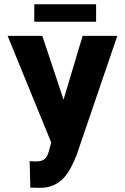

<svg xmlns="http://www.w3.org/2000/svg" viewBox="-20 -881 591 911"><path d="M238.3 -263.7 372.1 -710.9H536.6L342.8 -143.1Q330.6 -112.8 315.9 -85Q301.3 -57.1 281.2 -35.6Q261.2 -14.2 233.6 -2Q206.1 10.3 168.9 10.3Q159.7 10.3 146.5 9.8Q133.3 9.3 124 9.3L120.6 -116.7Q126 -115.7 136.2 -115.5Q146.5 -115.2 150.4 -115.2Q173.3 -115.2 186 -122.6Q198.7 -129.9 205.3 -144.8Q211.9 -159.7 216.8 -181.2ZM180.7 -710.9 289.1 -385.3 337.4 -201.7 224.6 -201.2 16.1 -710.9ZM436 -860.8V-777.8H142.6V-860.8Z"/></svg>

Font: Roboto Condensed ExtraBold
Style: Regular
Weight: 800
Designer: Christian Robertson
Foundry: Google
Version: Version 3.008; 2023